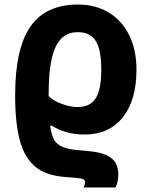

<svg xmlns="http://www.w3.org/2000/svg" viewBox="-20 -576 659 836"><path d="M45.9 -160.2C45.9 -77.6 53.2 -11.2 67.4 39.1C81.5 88.9 104 126 134.8 150.9C165 175.8 208.5 190.4 265.1 194.8L308.6 198.2C343.3 201.7 350.1 204.1 350.1 217.8C350.1 225.1 348.1 232.4 344.2 240.2H482.9C491.2 224.1 495.1 205.1 495.1 183.1C495.1 166 491.7 150.4 484.9 136.2C477.5 122.1 464.8 110.4 446.8 101.1C428.2 91.3 398.4 84.5 357.9 81.1L314 77.1C287.6 74.7 267.1 69.8 252 63.5C236.8 56.6 225.1 47.4 217.3 35.6C209 23.4 202.6 2 198.2 -28.8H206.1C237.3 -6.8 289.6 9.8 348.1 9.8C418.9 9.8 474.6 -15.1 514.6 -64.9C554.2 -114.7 574.2 -184.1 574.2 -272.9C574.2 -330.1 563.5 -379.9 542.5 -422.9C500 -508.8 420.9 -556.2 319.8 -556.2C225.6 -556.2 156.2 -523.9 112.3 -460C67.9 -396 45.9 -295.9 45.9 -160.2ZM317.9 -436C390.6 -436 420.9 -388.7 420.9 -272.9C420.9 -157.7 391.1 -109.9 316.9 -109.9C296.9 -109.9 274.4 -114.3 249.5 -123.5C224.6 -132.3 205.6 -143.6 191.9 -157.2V-168C191.9 -351.1 229.5 -436 317.9 -436Z"/></svg>

Font: Noto Reveo Sans
Style: Bold
Weight: 700
Designer: Monotype Design team
Foundry: Monotype Imaging Inc.
Version: Version 1.04